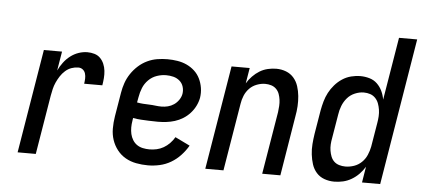

<svg xmlns="http://www.w3.org/2000/svg" viewBox="-50 -843 2103 958"><g transform="rotate(5 1001.5 -363.5)"><path d="M66 0 152 -520H243L227 -424Q237 -445 251.5 -464.5Q266 -484 285 -498.5Q304 -513 326 -520.5Q348 -528 370 -528Q388 -528 405 -523Q422 -518 434 -506Q446 -494 453 -477.5Q460 -461 462 -443Q464 -425 462.5 -406.5Q461 -388 458 -370H367Q369 -383 369.5 -396Q370 -409 366.5 -421Q363 -433 353.5 -440.5Q344 -448 331 -448Q314 -448 297 -442Q280 -436 266 -423.5Q252 -411 242 -395.5Q232 -380 224.5 -363.5Q217 -347 213 -330Q209 -313 206 -296L157 0Z M719 8Q689 8 660 2.5Q631 -3 606.5 -17Q582 -31 564.5 -53.5Q547 -76 538 -103Q529 -130 529 -160Q529 -190 534 -221L554 -341Q558 -366 566.5 -390.5Q575 -415 590 -437.5Q605 -460 625.5 -478.5Q646 -497 670.5 -508.5Q695 -520 720.5 -524Q746 -528 771 -528Q796 -528 821 -524Q846 -520 867.5 -510Q889 -500 906.5 -484Q924 -468 934.5 -446.5Q945 -425 949 -400.5Q953 -376 949 -350Q945 -329 935 -309Q925 -289 909.5 -272Q894 -255 874.5 -243Q855 -231 834 -224.5Q813 -218 791.5 -215.5Q770 -213 749 -213Q738 -213 728 -213.5Q718 -214 707 -214H705Q685 -215 665 -216Q645 -217 625 -221L623 -207Q620 -190 620 -173Q620 -156 623.5 -140.5Q627 -125 635.5 -111Q644 -97 657 -88Q670 -79 686.5 -75.5Q703 -72 720 -72Q738 -72 756 -76Q774 -80 790.5 -89.5Q807 -99 821 -113.5Q835 -128 844 -144L918 -108Q903 -82 881.5 -59Q860 -36 833.5 -20.5Q807 -5 777.5 1.5Q748 8 719 8ZM761 -290Q777 -290 793 -294Q809 -298 823 -307.5Q837 -317 847 -331.5Q857 -346 860 -362Q863 -381 857.5 -398.5Q852 -416 838.5 -427.5Q825 -439 807.5 -443.5Q790 -448 771 -448Q748 -448 724.5 -440Q701 -432 683 -414Q665 -396 656 -373.5Q647 -351 643 -327L638 -300Q653 -297 668.5 -296Q684 -295 699.5 -294.5Q715 -294 730.5 -292Q746 -290 761 -290Z M1006 0 1092 -520H1183L1170 -442Q1181 -461 1197.5 -478Q1214 -495 1233 -506.5Q1252 -518 1273.5 -523Q1295 -528 1316 -528Q1342 -528 1365 -519Q1388 -510 1403.5 -492Q1419 -474 1426.5 -450.5Q1434 -427 1436.5 -402Q1439 -377 1437.5 -351Q1436 -325 1431 -299L1382 0H1291L1343 -313Q1345 -328 1346 -344Q1347 -360 1345 -375Q1343 -390 1338 -404Q1333 -418 1322.5 -428.5Q1312 -439 1297.5 -443.5Q1283 -448 1267 -448Q1247 -448 1225.5 -440Q1204 -432 1188.5 -416Q1173 -400 1164.5 -379.5Q1156 -359 1153 -338L1097 0Z M1652 8Q1626 8 1602.5 -0.5Q1579 -9 1563 -27Q1547 -45 1539.5 -68.5Q1532 -92 1529 -117.5Q1526 -143 1528 -169Q1530 -195 1534 -221L1554 -341Q1558 -363 1564.5 -386Q1571 -409 1582 -430Q1593 -451 1609.5 -470Q1626 -489 1646.5 -502.5Q1667 -516 1690.5 -522Q1714 -528 1737 -528Q1760 -528 1782.5 -521.5Q1805 -515 1821 -499.5Q1837 -484 1846.5 -464Q1856 -444 1860 -421L1912 -735H2003L1882 0H1791L1804 -80Q1792 -60 1775.5 -43Q1759 -26 1738.5 -14Q1718 -2 1696 3Q1674 8 1652 8ZM1701 -72Q1723 -72 1744.5 -79.5Q1766 -87 1782.5 -103Q1799 -119 1808 -140Q1817 -161 1821 -182L1841 -302Q1844 -319 1845 -336Q1846 -353 1843.5 -369Q1841 -385 1835.5 -400Q1830 -415 1819 -426.5Q1808 -438 1793 -443Q1778 -448 1761 -448Q1739 -448 1716.5 -438.5Q1694 -429 1678.5 -411Q1663 -393 1654.5 -371Q1646 -349 1643 -327L1623 -207Q1620 -192 1619 -176Q1618 -160 1620.5 -144.5Q1623 -129 1628.5 -115Q1634 -101 1644.5 -91Q1655 -81 1670 -76.5Q1685 -72 1701 -72Z"/></g></svg>

Font: Iosevka SS18 Medium
Style: Italic
Weight: 500
Italic angle: -9°
Monospace: yes
Designer: Belleve Invis
Foundry: Belleve Invis
Version: Version 25.1.1; ttfautohint (v1.8.4)